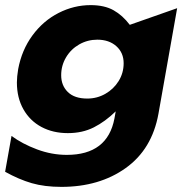

<svg xmlns="http://www.w3.org/2000/svg" viewBox="-31 -563 720 750"><path d="M208 -269Q208 -307 227 -339Q246 -371 278.5 -389.5Q311 -408 349 -408Q395 -408 423.5 -382.5Q452 -357 452 -316Q452 -278 432.5 -246.5Q413 -215 380.5 -196.5Q348 -178 310 -178Q260 -178 234 -203.5Q208 -229 208 -269ZM230 42Q171 42 113.5 20.5Q56 -1 14 -32L-11 108Q43 138 93 152.5Q143 167 209 167Q357 167 460 93.5Q563 20 588 -119L661 -531L476 -466Q448 -503 412.5 -523Q377 -543 323 -543Q258 -543 198 -512.5Q138 -482 96 -425Q54 -368 40 -293Q35 -263 35 -241Q35 -181 60.5 -136Q86 -91 131 -67Q176 -43 234 -43Q291 -43 335.5 -65.5Q380 -88 421 -128L416 -100Q389 42 230 42Z"/></svg>

Font: Geom ExtraBold
Style: Bold Italic
Weight: 800
Italic angle: -10°
Version: Version 1.102